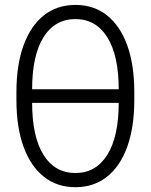

<svg xmlns="http://www.w3.org/2000/svg" viewBox="-20 -758 619 788"><path d="M289.6 10.3Q214.4 10.3 160.2 -32.5Q106 -75.2 76.7 -155.5Q47.4 -235.8 47.4 -348.1V-379.4Q47.4 -491.7 76.7 -572Q106 -652.3 160.2 -695.1Q214.4 -737.8 289.6 -737.8Q364.7 -737.8 418.9 -695.1Q473.1 -652.3 502.2 -572Q531.2 -491.7 531.2 -379.4V-348.1Q531.2 -235.8 502.2 -155.5Q473.1 -75.2 418.9 -32.5Q364.7 10.3 289.6 10.3ZM289.6 -47.9Q373.5 -47.9 420.4 -122.6Q467.3 -197.3 467.3 -337.4V-390.1Q467.3 -530.3 420.4 -605Q373.5 -679.7 289.6 -679.7Q205.1 -679.7 158.4 -605Q111.8 -530.3 111.8 -390.1V-337.4Q111.8 -197.3 158.4 -122.6Q205.1 -47.9 289.6 -47.9ZM91.8 -335.9V-391.6H489.3V-335.9Z"/></svg>

Font: Inter 28pt Light
Style: Regular
Weight: 300
Designer: Rasmus Andersson
Foundry: rsms
Version: Version 4.001;git-66647c0bb